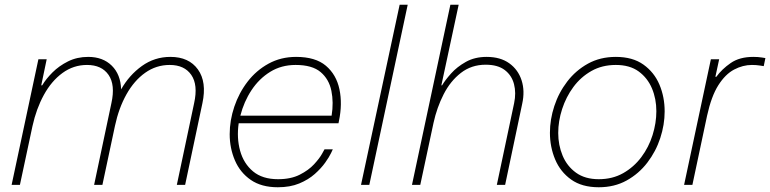

<svg xmlns="http://www.w3.org/2000/svg" viewBox="-20 -780 3249 810"><path d="M29 0 142 -530H177L154 -420H158Q174 -447 201.5 -474.5Q229 -502 267 -521Q305 -540 352 -540Q414 -540 451.5 -503Q489 -466 491 -403Q525 -463 578.5 -501.5Q632 -540 699 -540Q777 -540 815 -487Q853 -434 834 -345L761 0H726L799 -345Q816 -422 787 -464Q758 -506 696 -506Q639 -506 592.5 -473Q546 -440 513.5 -382Q481 -324 465 -249L412 0H377L450 -345Q467 -422 438 -464Q409 -506 347 -506Q290 -506 243.5 -472Q197 -438 165 -379.5Q133 -321 117 -248L64 0Z M1152 10Q1083 10 1038 -21Q993 -52 971 -103.5Q949 -155 949 -214Q949 -272 968.5 -330Q988 -388 1024.5 -435.5Q1061 -483 1113 -511.5Q1165 -540 1229 -540Q1311 -540 1355 -502.5Q1399 -465 1412 -403.5Q1425 -342 1410 -270L1408 -260H987Q978 -198 993 -144Q1008 -90 1047.5 -57Q1087 -24 1153 -24Q1207 -24 1244.5 -43Q1282 -62 1305 -87Q1328 -112 1338.5 -131Q1349 -150 1349 -150H1384Q1384 -150 1376.5 -134Q1369 -118 1352 -94Q1335 -70 1308 -46Q1281 -22 1242.5 -6Q1204 10 1152 10ZM994 -292H1379Q1388 -348 1378 -397Q1368 -446 1332.5 -476Q1297 -506 1227 -506Q1167 -506 1120 -477Q1073 -448 1041 -399.5Q1009 -351 994 -292Z M1503 0 1666 -760H1700L1538 0Z M1718 0 1880 -760H1915L1842 -420H1845Q1858 -442 1883 -470Q1908 -498 1945.5 -519Q1983 -540 2033 -540Q2091 -540 2128.5 -513Q2166 -486 2180.5 -441Q2195 -396 2183 -342L2111 0H2076L2149 -345Q2158 -388 2148.5 -425Q2139 -462 2109.5 -484.5Q2080 -507 2029 -507Q1969 -507 1924.5 -472.5Q1880 -438 1851.5 -382Q1823 -326 1809 -262L1753 0Z M2506 10Q2435 10 2389.5 -22.5Q2344 -55 2322 -107.5Q2300 -160 2300 -220Q2300 -276 2318.5 -332.5Q2337 -389 2373 -436Q2409 -483 2460.5 -511.5Q2512 -540 2578 -540Q2649 -540 2694.5 -507.5Q2740 -475 2762 -423Q2784 -371 2784 -310Q2784 -254 2765.5 -197.5Q2747 -141 2711 -94Q2675 -47 2623.5 -18.5Q2572 10 2506 10ZM2506 -24Q2564 -24 2609 -49.5Q2654 -75 2685.5 -117Q2717 -159 2733 -210Q2749 -261 2749 -311Q2749 -363 2730.5 -407Q2712 -451 2674.5 -478.5Q2637 -506 2578 -506Q2520 -506 2475 -480.5Q2430 -455 2399 -413Q2368 -371 2351.5 -320Q2335 -269 2335 -219Q2335 -168 2353.5 -123.5Q2372 -79 2410 -51.5Q2448 -24 2506 -24Z M2866 0 2979 -530H3014L2998 -456H3002Q3025 -488 3062.5 -514Q3100 -540 3158 -540Q3178 -540 3193.5 -537.5Q3209 -535 3209 -535L3202 -501Q3202 -501 3186 -503.5Q3170 -506 3152 -506Q3114 -506 3077 -486.5Q3040 -467 3010.5 -420.5Q2981 -374 2963 -292L2901 0Z"/></svg>

Font: Be Vietnam Pro Thin
Style: Italic
Weight: 100
Italic angle: -12°
Designer: Lam Bao, Tony Le, Vietanh Nguyen
Foundry: Yellow Type Foundry
Version: Version 1.002; ttfautohint (v1.8.3)